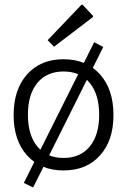

<svg xmlns="http://www.w3.org/2000/svg" viewBox="-20 -816 560 846"><path d="M260 -65Q159 -65 99.5 -131Q40 -197 40 -309Q40 -422 99.5 -488.5Q159 -555 260 -555Q361 -555 420.5 -488.5Q480 -422 480 -309Q480 -197 420.5 -131Q361 -65 260 -65ZM260 -120Q334 -120 375.5 -170.5Q417 -221 417 -310Q417 -400 375.5 -450.5Q334 -501 260 -501Q186 -501 144.5 -450.5Q103 -400 103 -310Q103 -221 144.5 -170.5Q186 -120 260 -120ZM85 -10 395 -630 435 -609 126 10ZM388 -748Q392 -743 387 -739L218 -610L190 -639L338 -794Q342 -798 346 -793Z"/></svg>

Font: Gowun Dodum
Style: Regular
Weight: 400
Designer: Yanghee Ryu
Foundry: Yanghee Ryu
Version: Version 2.000